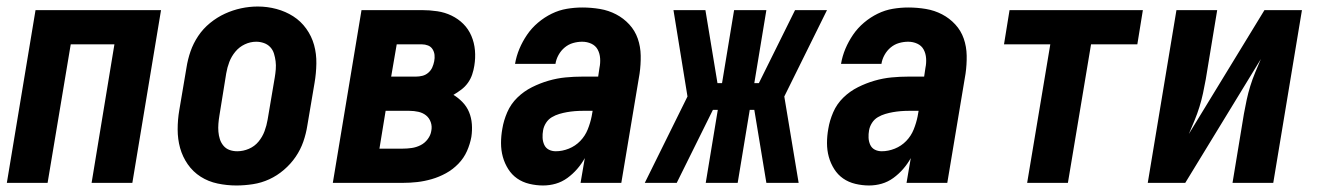

<svg xmlns="http://www.w3.org/2000/svg" viewBox="-20 -561 4040 589"><path d="M1 0 89 -530H474L386 0H261L331 -425H197L126 0Z M705 8Q676 8 647.5 2Q619 -4 595.5 -19Q572 -34 556 -57Q540 -80 532.5 -107Q525 -134 525 -164Q525 -194 530 -223L552 -353Q556 -379 564.5 -403.5Q573 -428 588 -450.5Q603 -473 624.5 -490.5Q646 -508 670 -519Q694 -530 719.5 -535.5Q745 -541 771 -541Q800 -541 828 -533.5Q856 -526 879.5 -511Q903 -496 919.5 -473Q936 -450 943.5 -423Q951 -396 950.5 -366Q950 -336 945 -307L923 -177Q919 -151 910.5 -126.5Q902 -102 887 -80Q872 -58 851 -40Q830 -22 806 -11Q782 0 756 4Q730 8 705 8ZM708 -97Q726 -97 743.5 -104.5Q761 -112 773 -126.5Q785 -141 791.5 -158.5Q798 -176 801 -194L823 -324Q825 -336 826 -348.5Q827 -361 825.5 -373Q824 -385 820.5 -396.5Q817 -408 809 -416.5Q801 -425 789.5 -429Q778 -433 766 -433Q748 -433 731 -425Q714 -417 702 -402.5Q690 -388 683.5 -371Q677 -354 674 -336L653 -206Q651 -194 650 -181.5Q649 -169 650 -157Q651 -145 654.5 -134Q658 -123 665.5 -114Q673 -105 684 -101Q695 -97 708 -97Z M1001 0 1089 -530H1274Q1298 -530 1321.5 -526.5Q1345 -523 1365.5 -513Q1386 -503 1401.5 -487.5Q1417 -472 1426 -451Q1435 -430 1437 -406.5Q1439 -383 1435 -359Q1433 -346 1428.5 -332.5Q1424 -319 1415.5 -307Q1407 -295 1395 -286Q1383 -277 1371 -270Q1386 -261 1399 -247.5Q1412 -234 1419 -217Q1426 -200 1427.5 -180.5Q1429 -161 1426 -141Q1422 -119 1412.5 -97.5Q1403 -76 1386 -58.5Q1369 -41 1348 -29.5Q1327 -18 1304.5 -11.5Q1282 -5 1260 -2.5Q1238 0 1215 0ZM1180 -326H1256Q1266 -326 1276 -328.5Q1286 -331 1294 -338Q1302 -345 1306 -354Q1310 -363 1312 -373Q1314 -383 1313 -392.5Q1312 -402 1307 -410Q1302 -418 1293 -421.5Q1284 -425 1274 -425H1197ZM1144 -105H1215Q1229 -105 1243 -107Q1257 -109 1270 -115.5Q1283 -122 1292 -134Q1301 -146 1303 -159Q1306 -173 1301.5 -186Q1297 -199 1287 -207Q1277 -215 1263.5 -218Q1250 -221 1236 -221H1163Z M1646 8Q1625 8 1604 3Q1583 -2 1566.5 -13.5Q1550 -25 1539 -42.5Q1528 -60 1522.5 -80Q1517 -100 1517 -122Q1517 -144 1521 -166Q1525 -191 1536 -216.5Q1547 -242 1567 -261.5Q1587 -281 1612 -293.5Q1637 -306 1663 -313.5Q1689 -321 1715 -323.5Q1741 -326 1767 -326H1815L1819 -353Q1819 -353 1819 -353Q1819 -353 1819 -353Q1822 -367 1821 -382Q1820 -397 1813.5 -409Q1807 -421 1794 -427Q1781 -433 1766 -433Q1752 -433 1738 -429Q1724 -425 1712.5 -415.5Q1701 -406 1693.5 -392.5Q1686 -379 1684 -365H1560Q1564 -389 1573.5 -411.5Q1583 -434 1597 -454.5Q1611 -475 1630.5 -491.5Q1650 -508 1672.5 -519Q1695 -530 1719 -534Q1743 -538 1766 -538Q1794 -538 1820.5 -533.5Q1847 -529 1870 -517Q1893 -505 1910.5 -486Q1928 -467 1936.5 -442.5Q1945 -418 1945.5 -390.5Q1946 -363 1942 -335L1886 0H1761L1774 -76Q1764 -58 1750.5 -42.5Q1737 -27 1720.5 -15Q1704 -3 1685 2.5Q1666 8 1646 8ZM1685 -97Q1705 -97 1725 -105Q1745 -113 1760 -128.5Q1775 -144 1783 -164Q1791 -184 1795 -204L1798 -221H1767Q1755 -221 1743 -220Q1731 -219 1719.5 -217Q1708 -215 1696 -211.5Q1684 -208 1673 -201.5Q1662 -195 1655 -184Q1648 -173 1646 -161Q1644 -150 1644.5 -138.5Q1645 -127 1649.5 -117Q1654 -107 1663.5 -102Q1673 -97 1685 -97Z M1958 0 2089 -265 2046 -530H2144L2181 -306H2195L2232 -530H2331L2294 -306H2308L2419 -530H2517L2386 -265L2430 0H2331L2294 -224H2280L2243 0H2145L2182 -224H2167L2056 0Z M2646 8Q2625 8 2604 3Q2583 -2 2566.5 -13.5Q2550 -25 2539 -42.5Q2528 -60 2522.5 -80Q2517 -100 2517 -122Q2517 -144 2521 -166Q2525 -191 2536 -216.5Q2547 -242 2567 -261.5Q2587 -281 2612 -293.5Q2637 -306 2663 -313.5Q2689 -321 2715 -323.5Q2741 -326 2767 -326H2815L2819 -353Q2819 -353 2819 -353Q2819 -353 2819 -353Q2822 -367 2821 -382Q2820 -397 2813.5 -409Q2807 -421 2794 -427Q2781 -433 2766 -433Q2752 -433 2738 -429Q2724 -425 2712.5 -415.5Q2701 -406 2693.5 -392.5Q2686 -379 2684 -365H2560Q2564 -389 2573.5 -411.5Q2583 -434 2597 -454.5Q2611 -475 2630.5 -491.5Q2650 -508 2672.5 -519Q2695 -530 2719 -534Q2743 -538 2766 -538Q2794 -538 2820.5 -533.5Q2847 -529 2870 -517Q2893 -505 2910.5 -486Q2928 -467 2936.5 -442.5Q2945 -418 2945.5 -390.5Q2946 -363 2942 -335L2886 0H2761L2774 -76Q2764 -58 2750.5 -42.5Q2737 -27 2720.5 -15Q2704 -3 2685 2.5Q2666 8 2646 8ZM2685 -97Q2705 -97 2725 -105Q2745 -113 2760 -128.5Q2775 -144 2783 -164Q2791 -184 2795 -204L2798 -221H2767Q2755 -221 2743 -220Q2731 -219 2719.5 -217Q2708 -215 2696 -211.5Q2684 -208 2673 -201.5Q2662 -195 2655 -184Q2648 -173 2646 -161Q2644 -150 2644.5 -138.5Q2645 -127 2649.5 -117Q2654 -107 2663.5 -102Q2673 -97 2685 -97Z M3131 0 3202 -425H3060L3077 -530H3486L3469 -425H3327L3256 0Z M3501 0 3589 -530H3714L3679 -318Q3675 -296 3670.5 -275Q3666 -254 3659.5 -233Q3653 -212 3644.5 -191.5Q3636 -171 3627 -150L3859 -530H3974L3886 0H3761L3796 -212Q3800 -234 3804.5 -255Q3809 -276 3815.5 -297Q3822 -318 3830.5 -338.5Q3839 -359 3848 -380L3616 0Z"/></svg>

Font: Iosevka Curly XBdObl
Style: Regular
Weight: 800
Italic angle: -9°
Monospace: yes
Designer: Belleve Invis
Foundry: Belleve Invis
Version: Version 11.1.0; ttfautohint (v1.8.3)